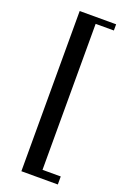

<svg xmlns="http://www.w3.org/2000/svg" viewBox="-166 -801 662 990"><g transform="rotate(20 165.0 -305.5)"><path d="M90 134H290V90H190V-711H290V-745H90Z"/></g></svg>

Font: Nithya Ranjana DU
Style: Regular
Weight: 400
Designer: Designed by Tathagata Biswas and Noopur Datye with help from Ananda Maharjan, Callijatra
Foundry: Ek Type
Version: Version 1.000;Glyphs 3.2.3 (3260)